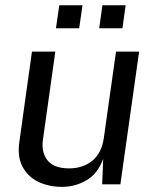

<svg xmlns="http://www.w3.org/2000/svg" viewBox="-20 -718 602 748"><path d="M219.5 10Q168.5 9.5 128.2 -10.2Q88 -30 67.5 -69Q47 -108 55.5 -166L104.5 -517H195.5L147.5 -175.5Q140 -125 165 -93.5Q190 -62 249 -62Q303 -62 339.5 -91.8Q376 -121.5 384.5 -180.5L432 -517H522L449 0H378L382 -99Q360.5 -40.5 315.8 -15Q271 10.5 219.5 10ZM366.5 -608 379 -697.5H469.5L457 -608ZM198 -608 211 -697.5H301.5L288.5 -608Z"/></svg>

Font: Public Sans
Style: Italic
Weight: 400
Italic angle: -8°
Designer: The Public Sans project authors (U.S. Web Design System). Libre Franklin designed by Pablo Impallari and Rodrigo Fuenzal
Version: Version 1.008; ttfautohint (v1.8.1) -l 8 -r 50 -G 200 -x 14 